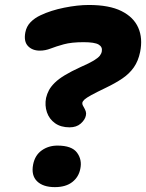

<svg xmlns="http://www.w3.org/2000/svg" viewBox="-20 -740 588 772"><path d="M259.6 -228Q224.6 -228 201.3 -244.6Q178 -261.2 168.7 -288.5Q159.4 -315.8 165.2 -346.2Q169 -362.6 176.8 -377.2Q184.6 -391.8 199.9 -407Q215.2 -422.2 240.8 -437.7Q266.4 -453.2 304 -470.4Q339.8 -486 357.5 -496.9Q375.2 -507.8 381.6 -516.3Q388 -524.8 389.4 -533.8Q392.6 -551.4 376.5 -560.9Q360.4 -570.4 316 -570.4Q267.4 -570.4 236.5 -561.9Q205.6 -553.4 183.8 -544.9Q162 -536.4 140.2 -536.4Q110 -536.4 92.5 -554.8Q75 -573.2 81.8 -609.6Q86.4 -633.8 102.8 -650.7Q119.2 -667.6 143.4 -678.8Q184.2 -698.2 238.2 -709.1Q292.2 -720 337.2 -720Q419.2 -720 468.2 -695.6Q517.2 -671.2 535.9 -628.7Q554.6 -586.2 543.4 -531Q536 -494.8 518.2 -469.3Q500.4 -443.8 472.3 -424.7Q444.2 -405.6 405.8 -387.2Q367 -368.6 347.2 -357.7Q327.4 -346.8 319.9 -340Q312.4 -333.2 311 -326.6Q310.4 -321 313.2 -315.8Q316 -310.6 319.3 -304.7Q322.6 -298.8 325 -291.5Q327.4 -284.2 325.2 -274.8Q321.6 -258.2 304.6 -243.1Q287.6 -228 259.6 -228ZM200.6 12.4Q153 12.4 128.9 -11.3Q104.8 -35 113.2 -78.6Q120.6 -116 147.8 -135.3Q175 -154.6 211 -154.6Q268.8 -154.6 289.7 -126.2Q310.6 -97.8 303 -61.8Q296.8 -28.4 270.6 -8Q244.4 12.4 200.6 12.4Z"/></svg>

Font: Shantell Sans Light
Style: Italic
Weight: 300
Italic angle: -11°
Designer: Stephen Nixon, Anya Danilova, Shantell Martin
Foundry: Arrow Type
Version: Version 1.008;[ac192a2d6]